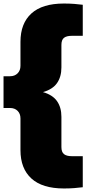

<svg xmlns="http://www.w3.org/2000/svg" viewBox="-21 -838 489 1088"><path d="M341 230Q219 230 157 173.5Q95 117 95 13V-167Q95 -193.5 78.8 -209.8Q62.5 -226 36 -226H-1V-406H36Q62.5 -406 78.8 -422.5Q95 -439 95 -465V-601Q95 -705.5 157 -761.8Q219 -818 341 -818Q372.5 -818 398.8 -816Q425 -814 448 -811V-635H385Q356.5 -635 341.8 -623.8Q327 -612.5 327 -583V-456Q327 -402.5 302 -367Q277 -331.5 222.5 -316Q277 -300.5 302 -265Q327 -229.5 327 -176V-5Q327 24 341.8 35.5Q356.5 47 385 47H448V223Q425 226 398.8 228Q372.5 230 341 230Z"/></svg>

Font: Encode Sans Expanded Black
Style: Regular
Weight: 900
Width: 7
Designer: Multiple Designers
Foundry: Impallari Type
Version: Version 3.000; ttfautohint (v1.8.3) -l 8 -r 50 -G 200 -x 14 